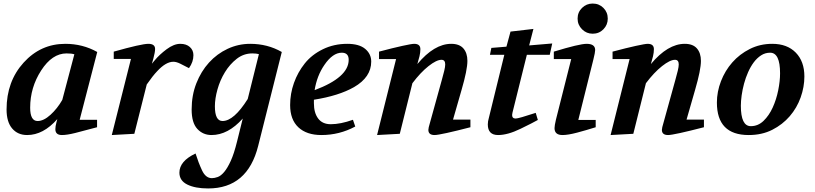

<svg xmlns="http://www.w3.org/2000/svg" viewBox="-20 -754 4593 1082"><path d="M17 -137Q17 -295 113 -401Q209 -507 348 -507Q446 -507 528 -461L429 -79H527V-37Q450 -16 403.5 -4.5Q357 7 329 7Q292 7 292 -26Q292 -42 298 -64L303 -83Q224 7 133 7Q80 7 48.5 -30Q17 -67 17 -137ZM150 -147Q150 -72 192 -72Q226 -72 264.5 -107Q303 -142 331 -191L399 -448Q384 -453 355 -453Q274 -453 212 -357Q150 -261 150 -147Z M610 7 718 -422H621V-463Q777 -507 816 -507Q854 -507 854 -478Q854 -460 844 -423L836 -395Q844 -405 851 -413Q878 -446 919 -476.5Q960 -507 996 -507Q1030 -507 1050 -489Q1070 -471 1070 -443Q1070 -405 1045 -370Q1018 -384 996 -395Q974 -406 957 -406Q915 -406 866 -353Q841 -327 807 -278L737 0Z M991 219Q991 154 1082 111Q1098 162 1118.5 206Q1139 250 1174 250Q1189 250 1207 243.5Q1225 237 1243.5 215Q1262 193 1280.5 152.5Q1299 112 1316 43L1348 -86Q1265 7 1172 7Q1124 7 1092 -27.5Q1060 -62 1060 -137Q1060 -217 1086.5 -284.5Q1113 -352 1158 -401.5Q1203 -451 1263 -479Q1323 -507 1390 -507Q1488 -507 1568 -461L1435 68Q1375 308 1153 308Q1080 308 1035.5 286Q991 264 991 219ZM1191 -155Q1191 -72 1234 -72Q1298 -72 1376 -196L1439 -449Q1424 -453 1402 -453Q1353 -453 1314 -422.5Q1275 -392 1247.5 -347Q1220 -302 1205.5 -250Q1191 -198 1191 -155Z M1615 -162Q1615 -226 1636.5 -286.5Q1658 -347 1697.5 -396.5Q1737 -446 1799.5 -476.5Q1862 -507 1937 -507Q2004 -507 2038 -478.5Q2072 -450 2072 -407Q2072 -319 1975 -263Q1889 -214 1749 -192V-172Q1749 -118 1773 -86Q1797 -54 1844 -54Q1899 -54 1969 -79L1982 -41Q1893 7 1791 7Q1708 7 1661.5 -36.5Q1615 -80 1615 -162ZM1945 -417Q1945 -457 1906 -457Q1855 -457 1808 -388Q1766 -327 1753 -246Q1945 -318 1945 -417Z M2105 7 2212 -421H2116V-463Q2195 -484 2247.5 -495.5Q2300 -507 2314 -507Q2349 -507 2349 -477Q2349 -458 2344 -437L2332 -393Q2427 -507 2523 -507Q2569 -507 2591.5 -481Q2614 -455 2614 -411Q2614 -360 2581 -247L2533 -80H2631V-37Q2550 -16 2497.5 -4.5Q2445 7 2429 7Q2394 7 2394 -22Q2394 -33 2403 -62L2470 -304Q2478 -332 2483.5 -355Q2489 -378 2489 -391Q2489 -417 2468 -417Q2440 -417 2395 -381.5Q2350 -346 2304 -285L2233 0Z M2729 -53Q2729 -70 2735 -90L2822 -445H2741L2749 -484L2834 -491L2857 -576L2986 -591L2962 -498L3092 -509L3078 -445H2949L2868 -119Q2866 -109 2866 -106Q2866 -86 2886 -86Q2902 -86 2999 -118L3011 -78Q2985 -63 2913 -28Q2841 7 2787 7Q2729 7 2729 -53Z M3101 -421V-463Q3245 -507 3286 -507Q3334 -507 3334 -472Q3334 -459 3324 -419L3239 -78H3337V-37Q3283 -20 3232 -6.5Q3181 7 3150 7Q3105 7 3105 -32Q3105 -46 3113 -80L3199 -421ZM3235 -649Q3235 -685 3260 -709.5Q3285 -734 3320 -734Q3356 -734 3380.5 -709.5Q3405 -685 3405 -649Q3405 -614 3380.5 -589Q3356 -564 3320 -564Q3285 -564 3260 -589Q3235 -614 3235 -649Z M3421 7 3528 -421H3432V-463Q3511 -484 3563.5 -495.5Q3616 -507 3630 -507Q3665 -507 3665 -477Q3665 -458 3660 -437L3648 -393Q3743 -507 3839 -507Q3885 -507 3907.5 -481Q3930 -455 3930 -411Q3930 -360 3897 -247L3849 -80H3947V-37Q3866 -16 3813.5 -4.5Q3761 7 3745 7Q3710 7 3710 -22Q3710 -33 3719 -62L3786 -304Q3794 -332 3799.5 -355Q3805 -378 3805 -391Q3805 -417 3784 -417Q3756 -417 3711 -381.5Q3666 -346 3620 -285L3549 0Z M4020 -176Q4020 -237 4043 -296.5Q4066 -356 4107 -402.5Q4148 -449 4205.5 -478Q4263 -507 4332 -507Q4416 -507 4464.5 -457.5Q4513 -408 4513 -323Q4513 -264 4492 -205Q4471 -146 4430.5 -99Q4390 -52 4332 -22.5Q4274 7 4199 7Q4020 7 4020 -176ZM4155 -158Q4155 -43 4211 -43Q4252 -43 4283 -73Q4314 -103 4334.5 -148Q4355 -193 4365.5 -245Q4376 -297 4376 -341Q4376 -457 4320 -457Q4292 -457 4269 -442Q4246 -427 4228 -403Q4210 -379 4196 -347.5Q4182 -316 4173 -282.5Q4164 -249 4159.5 -216.5Q4155 -184 4155 -158Z"/></svg>

Font: Volkhov
Style: Bold Italic
Weight: 700
Designer: Cyreal (www.cyreal.org)
Foundry: Cyreal (www.cyreal.org)
Version: Version 1.001